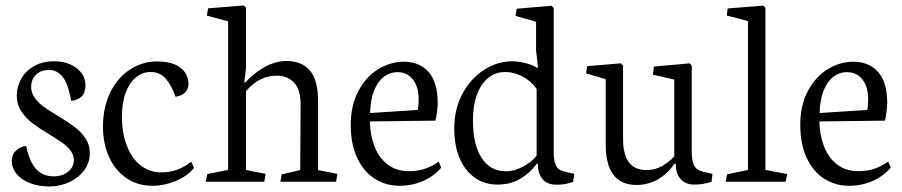

<svg xmlns="http://www.w3.org/2000/svg" viewBox="-20 -655 3252 692"><path d="M303.7 -103.5Q303.7 -133.3 287.8 -156.7Q272 -180.2 249.3 -197.3Q226.6 -214.4 189.5 -236.8Q156.7 -256.3 137.5 -270.3Q118.2 -284.2 105.2 -302.2Q92.3 -320.3 92.3 -341.8Q92.3 -369.1 109.9 -386Q127.4 -402.8 157.2 -402.8Q182.6 -402.8 201.9 -382.6Q221.2 -362.3 232.9 -310.5L236.8 -291.5Q260.3 -293.5 274.2 -307.4Q288.1 -321.3 288.1 -348.1Q288.1 -372.6 273.4 -392.1Q258.8 -411.6 233.2 -422.9Q207.5 -434.1 175.8 -434.1Q131.8 -434.1 101.3 -416Q70.8 -397.9 55.7 -369.6Q40.5 -341.3 40.5 -311Q40.5 -278.8 57.1 -253.7Q73.7 -228.5 96.9 -210.9Q120.1 -193.4 158.2 -170.4Q188.5 -151.9 205.8 -139.6Q223.1 -127.4 234.6 -111.8Q246.1 -96.2 246.1 -78.1Q246.1 -52.7 225.6 -36.1Q205.1 -19.5 173.3 -19.5Q134.3 -19.5 110.4 -45.4Q86.4 -71.3 74.2 -128.9Q51.8 -126.5 37.1 -111.8Q22.5 -97.2 22.5 -75.2Q22.5 -48.8 40 -27.8Q57.6 -6.8 88.4 5.1Q119.1 17.1 157.7 17.1Q195.3 17.1 229 1.7Q262.7 -13.7 283.2 -41Q303.7 -68.4 303.7 -103.5Z M679.2 -49.8 668.9 -72.3Q621.6 -33.7 562 -33.7Q518.1 -33.7 485.8 -59.8Q453.6 -85.9 436.5 -131.6Q419.4 -177.2 419.4 -234.4Q419.4 -284.7 433.1 -321Q446.8 -357.4 470.2 -376.5Q493.7 -395.5 522.9 -395.5Q555.7 -395.5 576.7 -372.1Q597.7 -348.6 612.8 -306.2Q659.2 -314 659.2 -354.5Q659.2 -375 647.5 -393.1Q635.7 -411.1 610.6 -422.4Q585.4 -433.6 546.4 -433.6Q493.2 -433.6 448.5 -404.5Q403.8 -375.5 377.4 -321.8Q351.1 -268.1 351.1 -197.8Q351.1 -138.7 372.6 -90.3Q394 -42 434.6 -13.7Q475.1 14.6 529.8 14.6Q560.1 14.6 589.8 5.6Q619.6 -3.4 643.1 -18.1Q666.5 -32.7 679.2 -49.8Z M937.5 -28.3 866.7 -42.5V-327.1Q893.1 -356 919.4 -369.1Q945.8 -382.3 978.5 -382.3Q1015.6 -382.3 1039.6 -357.4Q1063.5 -332.5 1063.5 -277.3V-273.9L1062 -42L995.1 -26.4L990.7 0H1191.4L1195.8 -28.3L1126.5 -42V-287.1Q1126.5 -366.7 1096.9 -400.9Q1067.4 -435.1 1012.7 -435.1Q973.1 -435.1 934.3 -413.6Q895.5 -392.1 864.3 -357.9H860.4L866.7 -409.7V-627L858.9 -635.3L730 -625L725.6 -598.6L802.2 -578.1V-42.5L727.1 -27.8L721.7 0H932.6Z M1570.3 -50.8 1561 -72.3Q1533.7 -53.7 1508.8 -45.9Q1483.9 -38.1 1453.1 -38.1Q1407.2 -38.1 1376 -63Q1344.7 -87.9 1329.3 -128.4Q1314 -168.9 1313 -217.3L1549.3 -220.2Q1552.7 -232.9 1555.2 -252.7Q1557.6 -272.5 1557.6 -284.2Q1557.6 -358.4 1524.7 -395.5Q1491.7 -432.6 1435.5 -432.6Q1387.2 -432.6 1343 -405.5Q1298.8 -378.4 1271.5 -326.7Q1244.1 -274.9 1244.1 -205.1Q1244.1 -133.8 1268.1 -84.2Q1292 -34.7 1331.8 -10Q1371.6 14.6 1419.4 14.6Q1466.3 14.6 1505.4 -2.9Q1544.4 -20.5 1570.3 -50.8ZM1488.8 -297.9Q1488.8 -268.6 1485.4 -258.8L1314 -247.6Q1314.9 -295.4 1328.4 -328.6Q1341.8 -361.8 1363.5 -378.4Q1385.3 -395 1411.6 -395Q1447.3 -395 1468 -368.7Q1488.8 -342.3 1488.8 -297.9Z M1914.1 -64H1918.9V-60.5Q1918.9 -28.8 1935.8 -9Q1952.6 10.7 1986.3 10.7Q2004.4 10.7 2015.9 8.5Q2027.3 6.3 2045.4 1L2049.8 -28.3L2023.9 -34.2Q2007.3 -37.6 1997.8 -42.7Q1988.3 -47.9 1981.9 -63.2Q1975.6 -78.6 1975.6 -108.4V-626L1968.3 -634.3L1842.3 -623.5L1837.9 -597.7L1912.1 -576.7V-474.6L1918.9 -410.6H1915Q1902.8 -419.9 1876 -427Q1849.1 -434.1 1825.2 -434.1Q1772.9 -434.1 1724.9 -403.3Q1676.8 -372.6 1647 -317.4Q1617.2 -262.2 1617.2 -191.9Q1617.2 -127.9 1637.7 -82.3Q1658.2 -36.6 1693.4 -13.2Q1728.5 10.3 1772.9 10.3Q1819.8 10.3 1855.2 -10.7Q1890.6 -31.7 1914.1 -64ZM1914.1 -334.5V-94.2Q1897.5 -71.8 1865.5 -54.7Q1833.5 -37.6 1803.7 -37.6Q1747.1 -37.6 1715.8 -85.9Q1684.6 -134.3 1684.6 -220.7Q1684.6 -274.4 1699 -313.7Q1713.4 -353 1739.7 -374.3Q1766.1 -395.5 1801.3 -395.5Q1832 -395.5 1863 -379.4Q1894 -363.3 1914.1 -334.5Z M2163.1 -134.3Q2163.1 11.7 2274.4 11.7Q2314.5 11.7 2349.9 -7.8Q2385.3 -27.3 2410.2 -64.5H2416V-58.6Q2416 -28.8 2433.6 -9.3Q2451.2 10.3 2482.9 10.3Q2500 10.3 2513.7 7.8Q2527.3 5.4 2544.4 0.5L2547.9 -28.3L2521.5 -34.2Q2493.7 -39.6 2483.4 -55.9Q2473.1 -72.3 2473.1 -108.9V-418.5L2466.3 -426.8L2336.4 -415L2333.5 -385.7L2410.2 -368.2V-91.3Q2391.1 -70.3 2365.5 -56.2Q2339.8 -42 2309.6 -42Q2225.6 -42 2225.6 -154.8V-418.5L2217.8 -426.8L2096.2 -416.5L2092.3 -390.6L2163.1 -369.6Z M2811.5 0 2817.4 -27.8 2738.8 -42.5V-627L2730.5 -634.8L2602.5 -624.5L2599.6 -599.1L2675.8 -579.1V-42.5L2600.6 -26.9L2595.7 0Z M3190.4 -50.8 3181.2 -72.3Q3153.8 -53.7 3128.9 -45.9Q3104 -38.1 3073.2 -38.1Q3027.3 -38.1 2996.1 -63Q2964.8 -87.9 2949.5 -128.4Q2934.1 -168.9 2933.1 -217.3L3169.4 -220.2Q3172.9 -232.9 3175.3 -252.7Q3177.7 -272.5 3177.7 -284.2Q3177.7 -358.4 3144.8 -395.5Q3111.8 -432.6 3055.7 -432.6Q3007.3 -432.6 2963.1 -405.5Q2918.9 -378.4 2891.6 -326.7Q2864.3 -274.9 2864.3 -205.1Q2864.3 -133.8 2888.2 -84.2Q2912.1 -34.7 2951.9 -10Q2991.7 14.6 3039.6 14.6Q3086.4 14.6 3125.5 -2.9Q3164.6 -20.5 3190.4 -50.8ZM3108.9 -297.9Q3108.9 -268.6 3105.5 -258.8L2934.1 -247.6Q2935.1 -295.4 2948.5 -328.6Q2961.9 -361.8 2983.6 -378.4Q3005.4 -395 3031.7 -395Q3067.4 -395 3088.1 -368.7Q3108.9 -342.3 3108.9 -297.9Z"/></svg>

Font: Neuton Light
Style: Regular
Weight: 300
Designer: Brian M Zick
Foundry: Brian M Zick
Version: Version 1.560